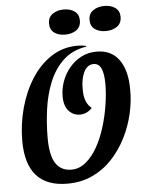

<svg xmlns="http://www.w3.org/2000/svg" viewBox="-60 -945 765 1015"><g transform="rotate(-5 322.0 -437.5)"><path d="M257 22Q38 22 38 -224Q38 -312 61 -397Q84 -482 127.5 -550.5Q171 -619 233 -659.5Q295 -700 372 -700Q398 -700 418 -695V-691Q343 -679 295.5 -634Q248 -589 221 -523Q194 -457 183.5 -380.5Q173 -304 173 -228Q173 -135 201 -92.5Q229 -50 284 -50Q326 -50 361 -79Q396 -108 422.5 -155.5Q449 -203 466.5 -260.5Q484 -318 493 -376.5Q502 -435 502 -485Q502 -539 489.5 -567.5Q477 -596 449 -596Q415 -596 397 -559Q379 -522 380 -467Q380 -428 390.5 -403.5Q401 -379 419 -366Q392 -336 354 -336Q319 -336 295 -362.5Q271 -389 271 -440Q271 -480 285 -519Q299 -558 325.5 -590Q352 -622 388.5 -641Q425 -660 470 -660Q549 -660 589.5 -603Q630 -546 630 -446Q631 -384 616 -318Q601 -252 570.5 -191.5Q540 -131 495 -82.5Q450 -34 390 -6Q330 22 257 22ZM529 -764Q494 -764 471 -780.5Q448 -797 448 -830Q448 -863 472.5 -880Q497 -897 533 -897Q567 -897 590 -880.5Q613 -864 613 -832Q613 -798 588.5 -781Q564 -764 529 -764ZM313 -764Q278 -764 255.5 -780.5Q233 -797 233 -830Q233 -863 257.5 -880Q282 -897 316 -897Q352 -897 374.5 -880.5Q397 -864 397 -832Q397 -798 373 -781Q349 -764 313 -764Z"/></g></svg>

Font: Sansita Swashed Medium
Style: Regular
Weight: 500
Designer: Pablo Cosgaya
Foundry: Omnibus-Type
Version: Version 1.003; ttfautohint (v1.8.3)